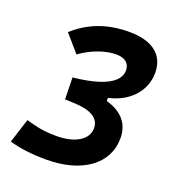

<svg xmlns="http://www.w3.org/2000/svg" viewBox="-130 -807 846 922"><g transform="rotate(20 293.0 -346.5)"><path d="M208 9.8C390.1 9.8 508.8 -75.7 508.8 -208C508.8 -286.1 461.9 -333 385.7 -354V-370.1C497.1 -395 558.1 -473.1 558.1 -560.1C558.1 -652.3 493.2 -703.1 374.5 -703.1C268.1 -703.1 175.8 -672.4 97.2 -601.1L172.4 -514.6C234.9 -559.1 301.3 -580.1 353 -580.1C397.9 -580.1 422.4 -559.1 422.4 -523.4C422.4 -460.9 342.3 -419.4 192.4 -404.3L194.8 -293L245.1 -291C327.1 -287.6 373 -261.2 373 -210C373 -151.4 310.1 -113.3 214.8 -113.3C139.2 -113.3 96.7 -127.4 59.1 -137.7L19.5 -13.7C66.9 0.5 130.4 9.8 208 9.8Z"/></g></svg>

Font: Cascadia Code
Style: Bold Italic
Weight: 700
Italic angle: -10°
Monospace: yes
Designer: Aaron Bell
Foundry: Saja Typeworks
Version: Version 2404.023